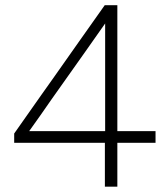

<svg xmlns="http://www.w3.org/2000/svg" viewBox="-20 -704 632 724"><path d="M375.5 0V-165.5H33.5V-200.5Q55.5 -231.5 82 -269.5Q108.5 -307 135.5 -345.5Q162.5 -383.5 185.5 -416L276 -544.5Q300.5 -579.5 325.5 -614.5Q350.5 -649.5 375 -684.5H422.5V-209.5H566.5V-165.5H422.5V0ZM175.5 -331Q154 -300 133 -270Q111.5 -240 90 -209.5H376.5V-615.5Q357 -588.5 338.5 -561.5Q319.5 -534.5 300.5 -507.5Z"/></svg>

Font: Heraclito ExtraLight
Style: Regular
Weight: 200
Designer: Kostas Bartsokas (font) & Cristiano Sobral (main changes)
Foundry: Kostas Bartsokas (font) & Cristiano Sobral (main changes)
Version: Version 1.00;July 8, 2020;FontCreator 13.0.0.2655 64-bit